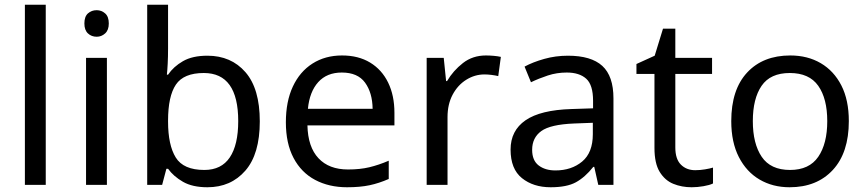

<svg xmlns="http://www.w3.org/2000/svg" viewBox="-20 -780 3655 810"><path d="M173 0H85V-760H173Z M388 -737Q408 -737 423.5 -723.5Q439 -710 439 -681Q439 -653 423.5 -639Q408 -625 388 -625Q366 -625 351 -639Q336 -653 336 -681Q336 -710 351 -723.5Q366 -737 388 -737ZM431 -536V0H343V-536Z M689 -575Q689 -541 687.5 -511.5Q686 -482 684 -465H689Q712 -499 752 -522Q792 -545 855 -545Q955 -545 1015.5 -475.5Q1076 -406 1076 -268Q1076 -130 1015 -60Q954 10 855 10Q792 10 752 -13Q712 -36 689 -68H682L664 0H601V-760H689ZM840 -472Q755 -472 722 -423Q689 -374 689 -271V-267Q689 -168 721.5 -115.5Q754 -63 842 -63Q914 -63 949.5 -116Q985 -169 985 -269Q985 -472 840 -472Z M1423 -546Q1492 -546 1541.5 -516Q1591 -486 1617.5 -431.5Q1644 -377 1644 -304V-251H1277Q1279 -160 1323.5 -112.5Q1368 -65 1448 -65Q1499 -65 1538.5 -74.5Q1578 -84 1620 -102V-25Q1579 -7 1539 1.5Q1499 10 1444 10Q1368 10 1309.5 -21Q1251 -52 1218.5 -113.5Q1186 -175 1186 -264Q1186 -352 1215.5 -415Q1245 -478 1298.5 -512Q1352 -546 1423 -546ZM1422 -474Q1359 -474 1322.5 -433.5Q1286 -393 1279 -321H1552Q1551 -389 1520 -431.5Q1489 -474 1422 -474Z M2030 -546Q2045 -546 2062.5 -544.5Q2080 -543 2093 -540L2082 -459Q2069 -462 2053.5 -464Q2038 -466 2024 -466Q1983 -466 1947 -443.5Q1911 -421 1889.5 -380.5Q1868 -340 1868 -286V0H1780V-536H1852L1862 -438H1866Q1892 -482 1933 -514Q1974 -546 2030 -546Z M2376 -545Q2474 -545 2521 -502Q2568 -459 2568 -365V0H2504L2487 -76H2483Q2448 -32 2409.5 -11Q2371 10 2303 10Q2230 10 2182 -28.5Q2134 -67 2134 -149Q2134 -229 2197 -272.5Q2260 -316 2391 -320L2482 -323V-355Q2482 -422 2453 -448Q2424 -474 2371 -474Q2329 -474 2291 -461.5Q2253 -449 2220 -433L2193 -499Q2228 -518 2276 -531.5Q2324 -545 2376 -545ZM2402 -259Q2302 -255 2263.5 -227Q2225 -199 2225 -148Q2225 -103 2252.5 -82Q2280 -61 2323 -61Q2391 -61 2436 -98.5Q2481 -136 2481 -214V-262Z M2913 -62Q2933 -62 2954 -65.5Q2975 -69 2988 -73V-6Q2974 1 2948 5.5Q2922 10 2898 10Q2856 10 2820.5 -4.5Q2785 -19 2763 -55Q2741 -91 2741 -156V-468H2665V-510L2742 -545L2777 -659H2829V-536H2984V-468H2829V-158Q2829 -109 2852.5 -85.5Q2876 -62 2913 -62Z M3561 -269Q3561 -136 3493.5 -63Q3426 10 3311 10Q3240 10 3184.5 -22.5Q3129 -55 3097 -117.5Q3065 -180 3065 -269Q3065 -402 3132 -474Q3199 -546 3314 -546Q3387 -546 3442.5 -513.5Q3498 -481 3529.5 -419.5Q3561 -358 3561 -269ZM3156 -269Q3156 -174 3193.5 -118.5Q3231 -63 3313 -63Q3394 -63 3432 -118.5Q3470 -174 3470 -269Q3470 -364 3432 -418Q3394 -472 3312 -472Q3230 -472 3193 -418Q3156 -364 3156 -269Z"/></svg>

Font: Noto Sans Wancho
Style: Regular
Weight: 400
Designer: Monotype Design Team
Foundry: Monotype Imaging Inc.
Version: Version 2.001; ttfautohint (v1.8.4.7-5d5b)